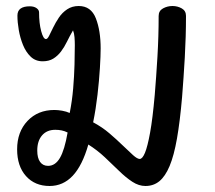

<svg xmlns="http://www.w3.org/2000/svg" viewBox="-20 -607 714 639"><path d="M145 12Q96 12 66.5 -21Q37 -54 37 -110Q37 -168 71.5 -204.5Q106 -241 161 -241Q173 -241 187 -238.5Q201 -236 212 -231Q220 -271 223.5 -312.5Q227 -354 228 -392Q229 -430 229 -457Q229 -470 228 -483Q227 -496 223 -506Q212 -487 203 -468.5Q194 -450 183 -435.5Q172 -421 157.5 -412Q143 -403 122 -403Q98 -403 82 -418.5Q66 -434 56.5 -457.5Q47 -481 42.5 -507Q38 -533 38 -555Q38 -571 48.5 -578.5Q59 -586 79 -586Q93 -586 101.5 -580Q110 -574 110 -566Q110 -530 117 -503.5Q124 -477 133 -477Q138 -477 143.5 -488Q149 -499 157 -515.5Q165 -532 176 -548.5Q187 -565 203.5 -576Q220 -587 242 -587Q283 -587 299 -546Q315 -505 315 -446Q315 -422 312.5 -380.5Q310 -339 304.5 -291.5Q299 -244 290 -200Q320 -184 344.5 -163Q369 -142 389 -122.5Q409 -103 423 -90.5Q437 -78 445 -78Q454 -78 462.5 -98.5Q471 -119 479.5 -165.5Q488 -212 495 -291Q500 -351 504 -418.5Q508 -486 508 -554Q508 -571 522.5 -579Q537 -587 554 -587Q571 -587 585 -579Q599 -571 599 -554Q599 -485 595 -415.5Q591 -346 586 -284Q579 -203 569 -146Q559 -89 544.5 -54.5Q530 -20 510.5 -4Q491 12 464 12Q442 12 420.5 -2Q399 -16 376.5 -38Q354 -60 329 -83.5Q304 -107 274 -126Q254 -56 222 -22Q190 12 145 12ZM140 -55Q164 -55 179.5 -81.5Q195 -108 205 -166Q195 -171 185 -173Q175 -175 164 -175Q136 -175 120 -156.5Q104 -138 104 -106Q104 -81 113.5 -68Q123 -55 140 -55Z"/></svg>

Font: Playpen Sans Thai
Style: Regular
Weight: 400
Designer: Sirin Gunkloy, Laura Meseguer, Veronika Burian, José Scaglione
Foundry: TypeTogether
Version: Version 2.000